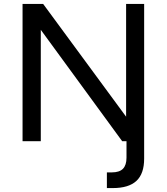

<svg xmlns="http://www.w3.org/2000/svg" viewBox="-20 -720 850 979"><path d="M525 159H550Q589 159 607 140.5Q625 122 625 84V0H603L188 -568V0H95V-700H200L623 -125V-700H715V89Q715 166 675.5 202.5Q636 239 555 239H525Z"/></svg>

Font: Goli
Style: Regular
Weight: 400
Designer: jaikishan Patel
Foundry: MagicType
Version: Version 1.000